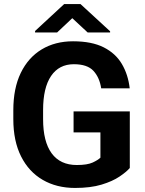

<svg xmlns="http://www.w3.org/2000/svg" viewBox="-20 -927 722 957"><path d="M627 -371.6V-89.8Q610.4 -70.3 575.7 -46.9Q541 -23.4 486.3 -6.8Q431.6 9.8 354 9.8Q262.2 9.8 192.9 -30.5Q123.5 -70.8 85 -147.5Q46.4 -224.1 46.4 -333V-377.4Q46.4 -486.8 83.5 -563.5Q120.6 -640.1 187.7 -680.7Q254.9 -721.2 344.2 -721.2Q437 -721.2 496.6 -691.2Q556.2 -661.1 587.4 -608.2Q618.7 -555.2 626.5 -486.8H484.4Q476.1 -541 445.6 -574Q415 -606.9 348.1 -606.9Q274.4 -606.9 234.6 -548.3Q194.8 -489.7 194.8 -378.4V-333Q194.8 -221.2 237.5 -162.8Q280.3 -104.5 362.8 -104.5Q415 -104.5 441.9 -116.9Q468.8 -129.4 480.5 -141.1V-267.1H346.7V-371.6ZM381.3 -906.7 528.8 -771V-765.1H417L340.3 -836.4L264.6 -765.1H154.8V-772.5L299.8 -906.7Z"/></svg>

Font: Vazirmatn RD UI
Style: Bold
Weight: 700
Designer: Saber Rastikerdar
Foundry: Saber Rastikerdar
Version: Version 33.003